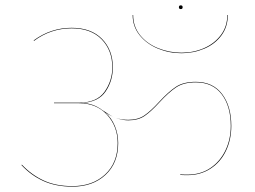

<svg xmlns="http://www.w3.org/2000/svg" viewBox="-20 -729 955 718"><path d="M649 -702Q649 -709 656 -709Q663 -709 663 -702Q663 -695 656 -695Q649 -695 649 -702ZM476 -673H478Q478 -630 503.5 -598Q529 -566 571 -549Q613 -532 659 -532Q704 -532 743 -549Q782 -566 806 -598Q830 -630 830 -673H832Q832 -629 808 -596.5Q784 -564 744 -547Q704 -530 659 -530Q612 -530 570 -547.5Q528 -565 502 -597.5Q476 -630 476 -673ZM845 -258Q845 -207 825 -165Q805 -123 767.5 -98.5Q730 -74 681 -74Q660 -74 654 -75V-77Q660 -76 681 -76Q730 -76 766.5 -100.5Q803 -125 823 -166.5Q843 -208 843 -258Q843 -332 809 -376.5Q775 -421 712 -421Q667 -421 639 -402.5Q611 -384 576 -346Q545 -312 521 -295.5Q497 -279 460 -279Q420 -279 374 -308Q397 -288 409.5 -258Q422 -228 422 -194Q422 -119 374.5 -75Q327 -31 251 -31Q189 -31 142.5 -52Q96 -73 60 -112L62 -113Q98 -75 143.5 -54Q189 -33 251 -33Q326 -33 373 -76.5Q420 -120 420 -194Q420 -256 380.5 -299.5Q341 -343 275 -343H182V-345H275Q342 -345 371 -386Q400 -427 400 -477Q400 -541 360 -582Q320 -623 248 -623Q170 -623 107 -576L106 -578Q170 -625 248 -625Q321 -625 361.5 -583.5Q402 -542 402 -477Q402 -427 375 -387Q348 -347 286 -344Q329 -343 363 -317Q365 -316 392 -298.5Q419 -281 460 -281Q496 -281 520 -297.5Q544 -314 575 -348Q610 -386 638 -404.5Q666 -423 712 -423Q776 -423 810.5 -377.5Q845 -332 845 -258Z"/></svg>

Font: FiraGO Two
Style: Regular
Weight: 100
Designer: bBox Type
Foundry: bBox Type GmbH
Version: Version 1.001